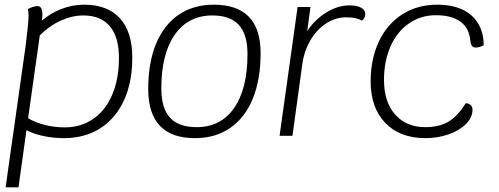

<svg xmlns="http://www.w3.org/2000/svg" viewBox="-20 -580 2133 820"><path d="M545 -334Q545 -229 509.5 -151.5Q474 -74 408 -32Q342 10 253 10Q208 10 165.5 1Q123 -8 93 -24L59 220H4L90 -388Q102 -483 102 -514Q102 -531 99 -541Q109 -547 120.5 -550.5Q132 -554 140 -554Q161 -554 161 -519V-513Q161 -504 159 -495V-492Q196 -524 243 -542Q290 -560 339 -560Q439 -560 492 -502Q545 -444 545 -334ZM488 -333Q488 -422 449 -468Q410 -514 336 -514Q288 -514 239.5 -492Q191 -470 150 -429L100 -75Q130 -57 171 -46.5Q212 -36 257 -36Q326 -36 378.5 -72.5Q431 -109 459.5 -176Q488 -243 488 -333Z M613 -200Q613 -312 646.5 -393Q680 -474 743 -517Q806 -560 893 -560Q1093 -560 1093 -353Q1093 -240 1059.5 -158.5Q1026 -77 963 -33.5Q900 10 813 10Q613 10 613 -200ZM1037 -349Q1037 -433 1000 -473.5Q963 -514 887 -514Q784 -514 726.5 -432Q669 -350 669 -202Q669 -118 706 -77.5Q743 -37 820 -37Q923 -37 980 -119Q1037 -201 1037 -349Z M1540 -520Q1540 -501 1525 -492Q1503 -506 1459 -506Q1413 -506 1373 -480Q1333 -454 1306 -408.5Q1279 -363 1271 -305L1229 0H1174L1251 -550H1306L1292 -447Q1323 -495 1372.5 -526Q1422 -557 1472 -557Q1505 -557 1522.5 -547Q1540 -537 1540 -520Z M1563 -232Q1563 -329 1598.5 -403.5Q1634 -478 1698.5 -519Q1763 -560 1847 -560Q1941 -560 1993 -514.5Q2045 -469 2046 -387Q2028 -377 2011 -377Q2002 -377 1996.5 -383Q1991 -389 1989 -405Q1984 -460 1946.5 -487.5Q1909 -515 1841 -515Q1777 -515 1726.5 -480Q1676 -445 1648 -382Q1620 -319 1620 -238Q1620 -145 1667.5 -91Q1715 -37 1796 -37Q1856 -37 1895.5 -60.5Q1935 -84 1969 -139Q1982 -139 1990 -131.5Q1998 -124 1998 -111Q1998 -79 1970.5 -51Q1943 -23 1896.5 -6.5Q1850 10 1797 10Q1688 10 1625.5 -55Q1563 -120 1563 -232Z"/></svg>

Font: Krub Light
Style: Italic
Weight: 300
Italic angle: -8°
Designer: Ekaluck Peanpanawate
Foundry: Cadson Demak Co.,Ltd.
Version: Version 1.000; ttfautohint (v1.6)